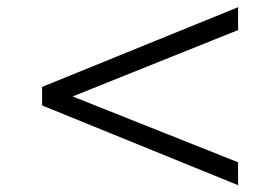

<svg xmlns="http://www.w3.org/2000/svg" viewBox="-20 -574 790 541"><path d="M184.6 -302.2 650.9 -116.7V-52.2L98.6 -276.9V-329.1L650.9 -553.7V-489.3Z"/></svg>

Font: Kameron
Style: Regular
Weight: 400
Version: Version 1.000